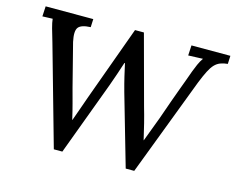

<svg xmlns="http://www.w3.org/2000/svg" viewBox="-99 -846 1226 1001"><g transform="rotate(15 514.0 -346.0)"><path d="M265 9 114 -526Q101 -569 93 -598Q85 -627 83 -647Q69 -646 55 -646Q41 -646 28 -645L31 -700H288L286 -656Q235 -654 220 -634Q205 -614 217 -558L276 -327Q287 -286 297 -249Q307 -212 318 -164H319Q325 -180 333 -203Q341 -226 349.5 -249.5Q358 -273 365 -293.5Q372 -314 376 -324L513 -701H561L662 -327Q674 -286 684.5 -244Q695 -202 705 -158H706Q717 -188 730 -222Q743 -256 756 -291Q776 -350 791.5 -392Q807 -434 818 -465Q829 -496 838.5 -520.5Q848 -545 856 -569Q863 -588 872.5 -609.5Q882 -631 894 -648Q876 -647 854 -646.5Q832 -646 815 -645L818 -700H1028L1026 -656Q1004 -654 987 -647.5Q970 -641 956.5 -627Q943 -613 930 -587.5Q917 -562 901 -522L699 9H653L543 -373Q530 -420 522 -454.5Q514 -489 507 -521H504Q493 -487 482 -454.5Q471 -422 459 -389L311 9Z"/></g></svg>

Font: Lora Medium
Style: Italic
Weight: 500
Italic angle: -3°
Designer: Olga Karpushina, Alexei Vanyashin (Cyrillic)
Foundry: Cyreal
Version: Version 3.004